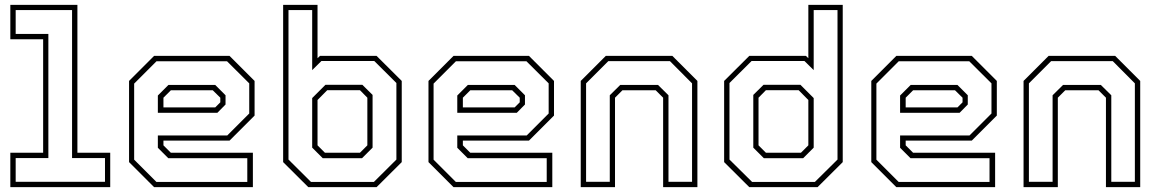

<svg xmlns="http://www.w3.org/2000/svg" viewBox="-20 -770 4766 790"><path d="M22.5 0V-141.5H157.5V-608.5H22.5V-750H298.5V-141.5H433.5V0ZM44.5 -22H412V-119.5H276.5V-728.5H44.5V-630.5H179V-119.5H44.5Z M924.5 -540 1027.5 -437V-294.5L924.5 -191.5H652.5V-172L683 -141.5H1020.5V0H614L511 -103V-437L614 -540ZM865.5 -420.5 908 -378V-340L874.5 -306H629.5V-377L673 -420.5ZM914 -518H624L532 -426V-113L623.5 -21.5H997.5V-119H672.5L629.5 -162V-212.5H915L1005.5 -303V-427ZM855.5 -398.5H683L652.5 -368V-328H865.5L886.5 -349V-368Z M1248.5 0 1145 -103V-750H1286.5V-530.5L1296.5 -540H1529.5L1633 -437V-103L1529.5 0ZM1308 -119 1264.5 -162.5V-366.5L1319 -421H1471L1513 -379.5V-162.5L1469.5 -119ZM1317 -141.5H1461L1491.5 -172V-368L1461 -399H1326.5L1286.5 -358.5V-172ZM1259.5 -21.5H1518.5L1611 -113.5V-428.5L1520 -519H1302.5L1264.5 -481.5V-728.5H1167V-113.5Z M2156.5 -540 2259.5 -437V-294.5L2156.5 -191.5H1884.5V-172L1915 -141.5H2252.5V0H1846L1743 -103V-437L1846 -540ZM2097.5 -420.5 2140 -378V-340L2106.5 -306H1861.5V-377L1905 -420.5ZM2146 -518H1856L1764 -426V-113L1855.5 -21.5H2229.5V-119H1904.5L1861.5 -162V-212.5H2147L2237.5 -303V-427ZM2087.5 -398.5H1915L1884.5 -368V-328H2097.5L2118.5 -349V-368Z M2369.5 0V-437L2472.5 -540H2746.5L2849.5 -437V0H2708.5V-368L2678 -398.5H2541L2510.5 -368V0ZM2391.5 -22H2489V-378L2532 -420.5H2687.5L2730.5 -378V-22H2827.5V-427L2736.5 -518.5H2483L2391.5 -427Z M3344 0H3063L2959.5 -103V-437L3063 -540H3296L3306 -530.5V-750H3447.5V-103ZM3284.5 -119H3123L3079.5 -162.5V-379.5L3121.5 -421H3273.5L3328 -366.5V-162.5ZM3275.5 -141.5 3306 -172V-358.5L3266 -399H3131.5L3101 -368V-172L3131.5 -141.5ZM3333 -21.5 3426 -113.5V-728.5H3328V-481.5L3290 -519H3072.5L2981.5 -428.5V-113.5L3074.5 -21.5Z M3978.5 -540 4081.5 -437V-294.5L3978.5 -191.5H3706.5V-172L3737 -141.5H4074.5V0H3668L3565 -103V-437L3668 -540ZM3919.5 -420.5 3962 -378V-340L3928.5 -306H3683.5V-377L3727 -420.5ZM3968 -518H3678L3586 -426V-113L3677.5 -21.5H4051.5V-119H3726.5L3683.5 -162V-212.5H3969L4059.5 -303V-427ZM3909.5 -398.5H3737L3706.5 -368V-328H3919.5L3940.5 -349V-368Z M4191.5 0V-437L4294.5 -540H4568.5L4671.5 -437V0H4530.5V-368L4500 -398.5H4363L4332.5 -368V0ZM4213.5 -22H4311V-378L4354 -420.5H4509.5L4552.5 -378V-22H4649.5V-427L4558.5 -518.5H4305L4213.5 -427Z"/></svg>

Font: Tourney Thin ExtraLight
Style: Regular
Weight: 250
Version: Version 1.015